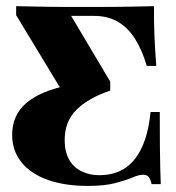

<svg xmlns="http://www.w3.org/2000/svg" viewBox="-20 -591 569 622"><path d="M264.5 11.3Q189.5 11.3 134.3 -8.5Q79 -28.2 49.2 -65.7Q19.4 -103.2 19.4 -154Q19.4 -218.5 66.1 -258.1Q112.9 -297.6 208.1 -316.1L184.7 -290.3L32.3 -541.9V-571Q66.1 -570.2 91.9 -569.8Q117.7 -569.4 140.3 -569Q162.9 -568.5 185.9 -568.5Q208.9 -568.5 236.3 -568.5H284.7Q354 -568.5 400.4 -569.4Q446.8 -570.2 479 -571Q478.2 -526.6 480.2 -477.8Q482.3 -429 486.3 -377.4H455.6Q440.3 -429 417.3 -465.3Q394.4 -501.6 361.7 -520.6Q329 -539.5 284.7 -539.5H210.5L337.1 -326.6V-297.6Q266.1 -273.4 227.8 -235.5Q189.5 -197.6 189.5 -137.1Q189.5 -100 203.6 -74.6Q217.7 -49.2 243.5 -36.3Q269.4 -23.4 301.6 -23.4Q375.8 -23.4 416.9 -75.8Q458.1 -128.2 467.7 -228.2H497.6Q497.6 -160.5 498 -116.5Q498.4 -72.6 499.2 -44.4Q500 -16.1 500.8 5.6H471Q467.7 -11.3 461.3 -18.1Q454.8 -25 444.4 -25Q429.8 -25 409.3 -16.1Q388.7 -7.3 354 2Q319.4 11.3 264.5 11.3Z"/></svg>

Font: Playfair 5pt SemiExpanded Light Black
Style: Regular
Weight: 900
Version: Version 2.203